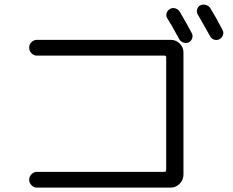

<svg xmlns="http://www.w3.org/2000/svg" viewBox="-20 -851 1040 858"><path d="M836.9 -703.1Q842.8 -692.4 838.9 -680.2Q835 -668 824.2 -662.1Q813.5 -656.2 800.3 -660.6Q787.1 -665 781.2 -675.8Q745.1 -742.2 727.5 -769.5Q720.7 -780.3 724.6 -792.5Q728.5 -804.7 739.7 -811Q751 -817.4 763.7 -813.5Q776.4 -809.6 783.2 -798.8Q818.4 -738.3 836.9 -703.1ZM919.9 -814.5Q946.3 -771.5 974.6 -716.8Q980.5 -706.1 976.1 -693.8Q971.7 -681.6 960.9 -675.8Q949.2 -669.9 937 -673.8Q924.8 -677.7 918 -690.4Q898.4 -726.6 864.3 -785.2Q857.4 -795.9 860.8 -808.6Q864.3 -821.3 875 -827.1Q886.7 -833 899.9 -829.1Q913.1 -825.2 919.9 -814.5ZM714.8 -83Q722.7 -83 722.7 -91.8V-594.7Q722.7 -602.5 714.8 -602.5H144.5Q130.9 -602.5 120.6 -613.3Q110.4 -624 110.4 -638.2Q110.4 -652.3 120.6 -662.6Q130.9 -672.9 144.5 -672.9H743.2Q766.6 -672.9 783.2 -656.2Q799.8 -639.6 799.8 -617.2V-70.3Q799.8 -46.9 782.7 -29.8Q765.6 -12.7 743.2 -12.7H144.5Q130.9 -12.7 120.6 -23.4Q110.4 -34.2 110.4 -47.9Q110.4 -61.5 120.6 -72.3Q130.9 -83 144.5 -83Z"/></svg>

Font: Rounded Mgen+ 1m regular
Style: Regular
Weight: 400
Designer: [Source Han Sans]
Ryoko NISHIZUKA  (kana & ideographs); Paul D. Hunt (Latin, Greek & Cyrillic); Wenlong ZHANG  (bopomofo
Version: Version 1.059.20150602